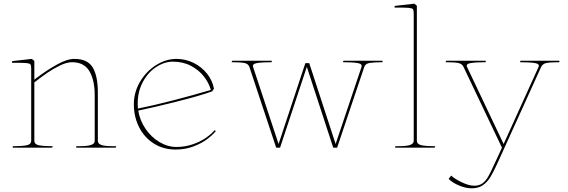

<svg xmlns="http://www.w3.org/2000/svg" viewBox="-20 -800 3075 1040"><path d="M149 -428V-38Q149 -18 124 -13Q99 -8 49 -8V0H262L266 -8Q216 -8 191 -13Q166 -18 166 -38V-354Q168 -355 169 -356Q205 -384 237 -406Q269 -428 305.5 -445.5Q342 -463 370 -463Q436 -463 464.5 -414Q493 -365 493 -286V-38V-36Q492 -23 478.5 -17Q465 -11 445.5 -9.5Q426 -8 393 -8V0H606L610 -8H606Q575 -8 555.5 -9.5Q536 -11 523 -17.5Q510 -24 510 -38V-298Q510 -389 482 -435Q454 -481 383 -481Q343 -481 286 -449Q229 -417 173 -374L166 -368Q166 -396 166 -410Q166 -424 166 -451V-470L152 -481L46 -469L45 -460Q103 -460 121.5 -458.5Q140 -457 144.5 -451.5Q149 -446 149 -428Z M705 -235Q705 -301 739 -358Q773 -415 826.5 -448Q880 -481 935 -481Q985 -481 1028.5 -459.5Q1072 -438 1101.5 -401Q1131 -364 1139 -319L1129 -305Q1066 -282 937 -249.5Q808 -217 729 -201Q737 -149 767.5 -103.5Q798 -58 843 -31Q888 -4 936 -4Q981 -4 1021.5 -17.5Q1062 -31 1092.5 -51.5Q1123 -72 1143 -95L1149 -90Q1133 -70 1103 -47Q1073 -24 1028.5 -7Q984 10 932 10Q864 10 812.5 -23Q761 -56 733 -112Q705 -168 705 -235ZM1122 -313Q1112 -350 1085 -385Q1058 -420 1015 -443Q972 -466 916 -466Q869 -466 822.5 -434.5Q776 -403 748.5 -345.5Q721 -288 727 -212Q804 -227 916.5 -256Q1029 -285 1122 -313Z M1234 -463 1238 -471H1452V-463Q1400 -463 1372.5 -458.5Q1345 -454 1351 -437L1489 -20L1634 -458H1655L1798 -20L1938 -437Q1944 -454 1917 -458.5Q1890 -463 1837 -463L1841 -471H2052V-463Q2005 -463 1982 -459Q1959 -455 1953 -437L1806 0H1785L1642 -438L1497 0H1476L1331 -437Q1325 -455 1303 -459Q1281 -463 1234 -463Z M2221 -38V-727Q2221 -745 2216.5 -750.5Q2212 -756 2193.5 -757.5Q2175 -759 2117 -759L2118 -768L2224 -780L2238 -769V-38Q2238 -19 2262 -13.5Q2286 -8 2332 -8H2338L2334 0H2121V-8Q2154 -8 2174 -9.5Q2194 -11 2207.5 -17.5Q2221 -24 2221 -38Z M2658 88Q2637 135 2624 157.5Q2611 180 2593.5 193Q2576 206 2549 206Q2520 206 2481.5 187.5Q2443 169 2425 152L2424 151L2410 169Q2431 190 2467 205Q2503 220 2535 220Q2571 220 2595 203.5Q2619 187 2636 159.5Q2653 132 2676 81L2911 -437Q2919 -455 2941 -459Q2963 -463 3010 -463V-471H2800L2796 -463Q2849 -463 2877 -458.5Q2905 -454 2897 -437L2708 -20L2510 -437Q2502 -454 2530 -458.5Q2558 -463 2611 -463V-471H2397L2393 -463Q2440 -463 2461.5 -459Q2483 -455 2491 -437L2699 0L2667 69Z"/></svg>

Font: TMT Limkin
Style: Regular
Weight: 400
Designer: Gabriel Drozdov
Version: Version 1.000;Glyphs 3.1.2 (3151)